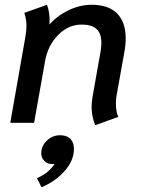

<svg xmlns="http://www.w3.org/2000/svg" viewBox="-20 -515 594 805"><path d="M364 -67Q364 -87 369 -115L401 -295Q405 -315 405 -336Q405 -375 384.5 -393.5Q364 -412 323 -412Q266 -412 223 -367.5Q180 -323 169 -259L123 0H23L86 -358Q91 -386 91 -406Q91 -434 82 -461L177 -495Q188 -466 188 -429Q188 -418 187 -412Q221 -450 268.5 -472.5Q316 -495 364 -495Q435 -495 471 -458.5Q507 -422 507 -354Q507 -326 501 -294L469 -116Q466 -98 466 -81Q466 -46 476 -25L379 10Q364 -28 364 -67ZM135 232Q184 211 209 172L199 173Q179 173 166 160Q153 147 153 128Q153 97 176.5 74.5Q200 52 232 52Q260 52 275 67Q290 82 290 109Q290 158 251 202Q212 246 154 270Z"/></svg>

Font: Niramit Medium
Style: Italic
Weight: 500
Italic angle: -10°
Designer: Katatrad Aksorn Co.,Ltd.
Foundry: Cadson Demak Co.,Ltd.
Version: Version 1.000; ttfautohint (v1.6)